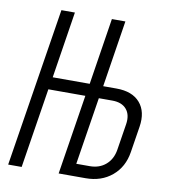

<svg xmlns="http://www.w3.org/2000/svg" viewBox="-82 -800 764 869"><g transform="rotate(10 300.0 -365.0)"><path d="M14 0 130 -730H192L144 -424H314L362 -730H424L376 -424H437Q510 -424 545.5 -383Q581 -342 570 -272L551 -152Q540 -82 491 -41Q442 0 370 0H246L304 -367H134L76 0ZM317 -57H379Q423 -57 452.5 -82.5Q482 -108 489 -152L508 -272Q515 -316 493.5 -341.5Q472 -367 428 -367H366Z"/></g></svg>

Font: JetBrains Mono NL ExtraLight
Style: Italic
Weight: 200
Italic angle: -9°
Monospace: yes
Designer: Philipp Nurullin, Konstantin Bulenkov
Foundry: JetBrains
Version: Version 2.305; ttfautohint (v1.8.4.7-5d5b)